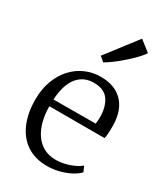

<svg xmlns="http://www.w3.org/2000/svg" viewBox="-211 -952 922 1056"><g transform="rotate(30 250.0 -424.0)"><path d="M267 11Q189.5 11 136.2 -25Q83 -61 55.8 -125.5Q28.5 -190 28.5 -274.5Q28.5 -339.5 47.8 -392.5Q67 -445.5 101.2 -483.5Q135.5 -521.5 181.2 -542Q227 -562.5 279.5 -562.5Q367.5 -562.5 417.5 -512.5Q467.5 -462.5 470.5 -366.5Q470.5 -338 469.5 -317.2Q468.5 -296.5 464.5 -280.5H114Q114 -231 125 -187.8Q136 -144.5 158 -112Q180 -79.5 213.2 -61Q246.5 -42.5 290.5 -42.5Q333.5 -42.5 376.8 -58Q420 -73.5 443 -93.5L458 -59Q439 -39.5 408.8 -23.8Q378.5 -8 341.5 1.5Q304.5 11 267 11ZM115 -324 382.5 -325Q384 -333.5 384.8 -346.8Q385.5 -360 385.5 -369Q385.5 -432.5 357 -473.8Q328.5 -515 263 -515Q231.5 -515 205.8 -503.8Q180 -492.5 160.5 -469.2Q141 -446 129.5 -410Q118 -374 115 -324ZM249.5 -638 220 -662.5 370 -857.5 437.5 -804.5Q427.5 -787.5 404.2 -763.2Q381 -739 352 -713.5Q323 -688 295.8 -667.8Q268.5 -647.5 250.5 -638Z"/></g></svg>

Font: Merriweather 36pt Light
Style: Regular
Weight: 300
Designer: Eben Sorkin
Foundry: Eben Sorkin
Version: Version 2.100